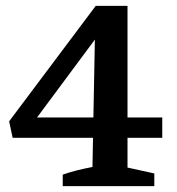

<svg xmlns="http://www.w3.org/2000/svg" viewBox="-20 -632 600 652"><path d="M193 0V-39Q219 -48 243.5 -54Q268 -60 294 -65L303 -542L327 -531L76 -193L59 -233H531V-164H23L11 -220L305 -612H413V-63L504 -43V0Z"/></svg>

Font: Piazzolla Thin
Style: Bold
Weight: 700
Version: Version 2.005